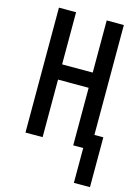

<svg xmlns="http://www.w3.org/2000/svg" viewBox="-134 -788 768 1060"><g transform="rotate(15 250.0 -257.5)"><path d="M397 199V0H340V-329H165V0H67V-714H165V-416H340V-714H438V-86H489V199Z"/></g></svg>

Font: Noto Sans Mono ExtraCondensed Medium
Style: Regular
Weight: 500
Width: 2
Designer: Monotype Design Team
Foundry: Monotype Imaging Inc.
Version: Version 2.014